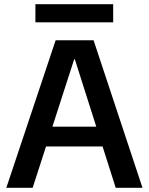

<svg xmlns="http://www.w3.org/2000/svg" viewBox="-20 -891 706 911"><path d="M10 0 244 -700H424L656 0H529L335 -610H332L135 0ZM124 -196 156 -290H501L533 -196ZM148 -785V-871H517V-785Z"/></svg>

Font: DM Sans 36pt SemiBold
Style: Regular
Weight: 600
Designer: Colophon Foundry, Jonny Pinhorn
Foundry: Colophon Foundry
Version: Version 4.004;gftools[0.9.30]